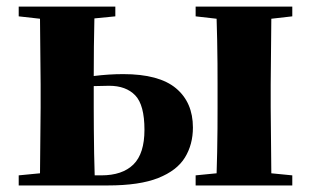

<svg xmlns="http://www.w3.org/2000/svg" viewBox="-20 -566 953 586"><path d="M37.1 0V-30.8L102.1 -37.1L104 -237.8V-308.1L102.1 -508.8L37.1 -516.1V-545.9H332V-516.1L268.1 -509.8Q267.1 -472.7 266.6 -424.1Q266.1 -375.5 266.1 -334Q312.5 -339.8 356 -339.8Q465.3 -339.8 517.1 -296.6Q568.8 -253.4 568.8 -176.8Q568.8 -125 544.4 -85.2Q520 -45.4 462.9 -22.7Q405.8 0 309.1 0ZM266.1 -303.2V-237.8Q266.1 -209 266.4 -171.6Q266.6 -134.3 267.3 -97.2Q268.1 -60.1 269 -30.8H289.1Q353.5 -30.8 387.2 -64Q420.9 -97.2 420.9 -169.9Q420.9 -245.6 392.8 -274.9Q364.7 -304.2 313 -304.2ZM577.1 -516.1V-545.9H872.1V-516.1L808.1 -508.8L806.2 -308.1V-237.8L808.1 -37.1L872.1 -30.8V0H577.1V-30.8L641.1 -37.1Q642.1 -65.9 642.8 -102.1Q643.6 -138.2 643.8 -174.1Q644 -210 644 -237.8V-308.1Q644 -335.9 643.8 -371.8Q643.6 -407.7 642.8 -443.8Q642.1 -480 641.1 -508.8Z"/></svg>

Font: Source Han Serif TW Heavy
Style: Regular
Weight: 900
Designer: Ryoko NISHIZUKA Ë•øÂ°öÊ∂ºÂ≠ê (kana & ideographs); Frank Grie√ühammer (Latin, Greek & Cyrillic); Wenlong ZHANG Âº†ÊñáÈæô 
Foundry: Adobe
Version: Version 2.003;hotconv 1.1.1;makeotfexe 2.6.0